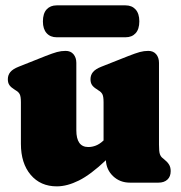

<svg xmlns="http://www.w3.org/2000/svg" viewBox="-20 -664 658 698"><path d="M56 -141V-292.5Q56 -313.5 51.5 -321.8Q47 -330 38 -335L32 -339Q20.5 -346 14.5 -354.2Q8.5 -362.5 8.5 -376Q8.5 -391 17.5 -402Q26.5 -413 48 -421.5L146 -460.5Q171.5 -470.5 187 -474.8Q202.5 -479 218.5 -479Q237 -479 247.2 -466.8Q257.5 -454.5 257.5 -435.5V-190.5Q257.5 -129.5 301 -129.5Q315 -129.5 328.5 -134.8Q342 -140 355.5 -152.5L356.5 -153.5V-292.5Q356.5 -313.5 352 -321.8Q347.5 -330 338.5 -335L333 -339Q321 -346 315 -354.2Q309 -362.5 309 -376Q309 -391 318 -402Q327 -413 348.5 -421.5L447 -460.5Q472.5 -470.5 488 -474.8Q503.5 -479 519 -479Q537.5 -479 547.8 -466.8Q558 -454.5 558 -435.5V-138Q558 -113 561.2 -103.8Q564.5 -94.5 571 -89.5L577 -84.5Q588 -76 594.2 -66.2Q600.5 -56.5 600.5 -42Q600.5 -22 588.5 -11Q576.5 0 556 0H452.5Q416 0 391.2 -23.5Q366.5 -47 365 -81.5Q309.5 -29 266.8 -7.8Q224 13.5 186.5 13.5Q127 13.5 91.5 -28.5Q56 -70.5 56 -141ZM136 -586Q136 -615 149.5 -629.8Q163 -644.5 186 -644.5H436.5Q459.5 -644.5 473 -629.5Q486.5 -614.5 486.5 -586.5Q486.5 -558 473 -543.2Q459.5 -528.5 436.5 -528.5H186Q163 -528.5 149.5 -543.5Q136 -558.5 136 -586Z"/></svg>

Font: Fraunces 72pt S100 Black
Style: Regular
Weight: 900
Version: Version 1.000; ttfautohint (v1.8.3)